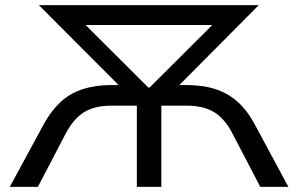

<svg xmlns="http://www.w3.org/2000/svg" viewBox="-20 -725 1157 745"><path d="M18 0 152 -247Q180 -297 216 -330Q252 -363 301 -379Q350 -395 414 -395H500L471 -364L131 -705H984L645 -364L616 -395H703Q768 -395 816.5 -379Q865 -363 902 -330Q939 -297 966 -247L1099 0H990L883 -205Q853 -264 811.5 -289.5Q770 -315 705 -315H606V0H511V-315H412Q347 -315 306 -289.5Q265 -264 234 -205L127 0ZM556 -385H560L845 -669L851 -628H264L271 -669Z"/></svg>

Font: Nunito Sans 7pt SemiExpanded
Style: Regular
Weight: 400
Width: 6
Designer: Vernon Adams
Foundry: Vernon Adams
Version: Version 3.101;gftools[0.9.27]